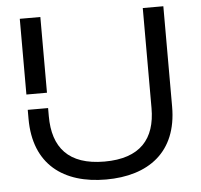

<svg xmlns="http://www.w3.org/2000/svg" viewBox="-53 -805 914 874"><g transform="rotate(-5 403.5 -368.5)"><path d="M69 -404H163V-750H69ZM69 -293C69 -84 203 13 397 13C590 13 725 -83 725 -291V-750H631V-293C631 -152 560 -69 397 -69C232 -69 162 -154 162 -297V-334H69Z"/></g></svg>

Font: Bounded Light
Style: Regular
Weight: 300
Designer: Vlad Churkin
Version: Version 3.0